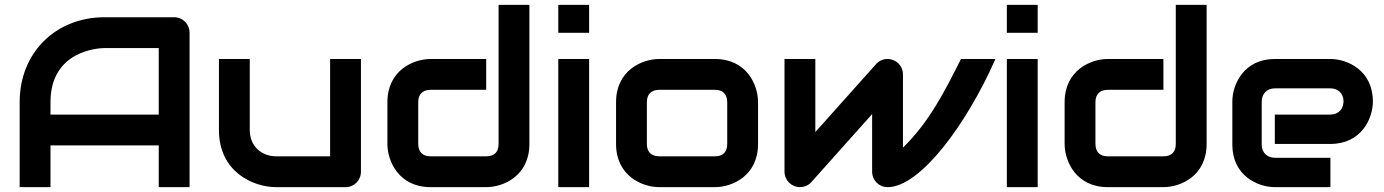

<svg xmlns="http://www.w3.org/2000/svg" viewBox="-20 -771 5702 791"><path d="M761 -636C761 -672 733 -700 697 -700H411C210 -700 61 -555 61 -350V0H188V-172H634V0H761ZM188 -350C188 -564 388 -573 411 -573H634V-299H188Z M1467 -528H1340V-127H1118C1057 -127 1009 -169 1009 -235V-528H882V-235C882 -63 1023 0 1117 0H1404C1439 0 1467 -28 1467 -64Z M2161 -751H2034V-178C2034 -145 2017 -127 1983 -127H1754C1721 -127 1703 -145 1703 -179V-350C1703 -383 1721 -401 1755 -401H1983V-528H1754C1683 -528 1576 -481 1576 -350V-178C1576 -107 1623 0 1754 0H1983C2055 0 2161 -47 2161 -178Z M2407 -751H2280V-636H2407ZM2407 -528H2280V0H2407Z M3103 -350C3103 -422 3056 -528 2925 -528H2696C2625 -528 2518 -481 2518 -350V-178C2518 -47 2625 0 2696 0H2925C2997 0 3103 -47 3103 -178ZM2976 -178C2976 -145 2959 -127 2925 -127H2697C2663 -127 2645 -145 2645 -178V-350C2645 -383 2663 -401 2697 -401H2925C2958 -401 2976 -384 2976 -349Z M3939 -528C3875 -401 3809 -268 3700 -163V-465C3700 -490 3685 -513 3661 -523C3637 -533 3610 -528 3592 -510L3339 -227V-528H3212V-64C3212 -28 3241 0 3276 0C3292 0 3308 -6 3321 -19L3573 -301V-64C3573 -28 3601 0 3637 0C3770 0 3961 -256 4081 -528Z M4255 -751H4128V-636H4255ZM4255 -528H4128V0H4255Z M4951 -751H4824V-178C4824 -145 4807 -127 4773 -127H4544C4511 -127 4493 -145 4493 -179V-350C4493 -383 4511 -401 4545 -401H4773V-528H4544C4473 -528 4366 -481 4366 -350V-178C4366 -107 4413 0 4544 0H4773C4845 0 4951 -47 4951 -178Z M5636 -353C5636 -481 5531 -528 5461 -528H5232C5104 -528 5057 -423 5057 -353V-175C5057 -47 5162 0 5232 0H5461V-121H5233C5202 -121 5178 -141 5178 -175V-352C5178 -383 5198 -407 5232 -407H5461C5491 -407 5515 -387 5515 -354C5515 -323 5495 -299 5461 -299H5232V-178H5461C5589 -178 5636 -283 5636 -353Z"/></svg>

Font: Audiowide
Style: Regular
Weight: 400
Designer: Astigmatic (AOETI)
Foundry: Astigmatic (AOETI)
Version: Version 1.002